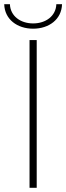

<svg xmlns="http://www.w3.org/2000/svg" viewBox="-29 -890 314 910"><path d="M111 0H145V-700H111ZM128 -754C203 -754 263 -798 265 -870H238C236 -814 188 -779 128 -779C68 -779 20 -814 18 -870H-9C-7 -798 53 -754 128 -754Z"/></svg>

Font: Chess Sans ExtraLight
Style: Regular
Weight: 275
Designer: Wolf Bōese
Foundry: Wolf Bōese
Version: Version 7.223;Glyphs 3.3 (3306)